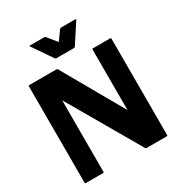

<svg xmlns="http://www.w3.org/2000/svg" viewBox="-209 -1049 1107 1188"><g transform="rotate(-30 345.0 -455.0)"><path d="M510 -700H635Q640 -700 640 -695V-5Q640 0 635 0H490Q484.5 0 481.5 -5L185 -516.5V-5Q185 0 180 0H55Q50 0 50 -5V-695Q50 -700 55 -700H250Q256 -700 258.5 -695L505 -262V-695Q505 -700 510 -700ZM347 -839.5 395 -905Q399 -910 404.5 -910H507Q513.5 -910 510 -905L419 -765Q416 -760 412 -760H282Q278.5 -760 275 -765L179 -905Q175.5 -910 182 -910H284.5Q290 -910 294 -905Z"/></g></svg>

Font: MFEK Sans
Style: Bold
Weight: 700
Designer: Owen Earl
Foundry: indestructible type*
Version: Version 0.001; ttfautohint (v1.8.4.7-5d5b)